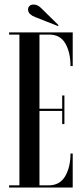

<svg xmlns="http://www.w3.org/2000/svg" viewBox="-20 -846 375 866"><path d="M21 0V-10H67.5V-690H21V-700H308V-548H298Q298 -609 275 -649.5Q252 -690 202 -690H158V-355.5H260.5V-415.5H270.5V-286.5H260.5V-345.5H158V-10H199.5Q250 -10 274 -51.2Q298 -92.5 298 -153.5H308V0ZM241.5 -728.5 138.5 -769Q125 -774 115.8 -782.5Q106.5 -791 106.5 -803.5Q106.5 -812.5 113 -819Q119.5 -825.5 131.5 -825.5Q141.5 -825.5 149.2 -821.5Q157 -817.5 164 -811L244 -732.5Z"/></svg>

Font: Imbue 100pt Medium
Style: Regular
Weight: 500
Designer: Tyler Finck
Foundry: Etcetera Type Company
Version: Version 1.102; ttfautohint (v1.8.3)